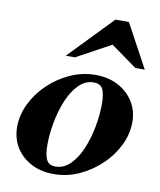

<svg xmlns="http://www.w3.org/2000/svg" viewBox="-83 -790 722 869"><g transform="rotate(10 278.0 -355.5)"><path d="M222 13Q163 13 118 -11Q73 -35 48 -76Q23 -117 23 -170Q23 -223 48 -275Q73 -327 116.5 -369Q160 -411 216 -436.5Q272 -462 333 -462Q392 -462 437 -438Q482 -414 507.5 -373Q533 -332 533 -280Q533 -226 508 -174Q483 -122 439 -80Q395 -38 339.5 -12.5Q284 13 222 13ZM225 -22Q263 -22 292.5 -51.5Q322 -81 342 -128Q362 -175 372.5 -230.5Q383 -286 383 -337Q383 -381 372.5 -404Q362 -427 330 -427Q292 -427 262.5 -397.5Q233 -368 213 -321Q193 -274 182.5 -218.5Q172 -163 172 -112Q172 -68 183 -45Q194 -22 225 -22ZM184 -524 377 -724H439L547 -524H504L384 -610L226 -524Z"/></g></svg>

Font: Libre Bodoni
Style: Bold Italic
Weight: 700
Italic angle: -13°
Version: Version 2.005;gftools[0.9.23]